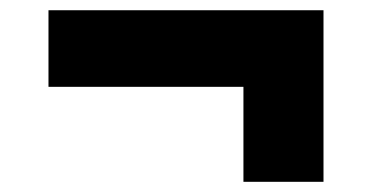

<svg xmlns="http://www.w3.org/2000/svg" viewBox="-20 -359 730 377"><path d="M615.2 -2H458V-188.5H75.2V-338.9H615.2Z"/></svg>

Font: Wanted Sans Black
Style: Regular
Weight: 900
Designer: Original Design by Kil Hyung-jin and Kang Hanbin, Wanted Lab, Inc; Hangeul from Source Han Sans by Jang Soo-young and Ka
Foundry: Wanted Lab, Inc.
Version: Version 1.003